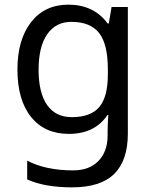

<svg xmlns="http://www.w3.org/2000/svg" viewBox="-20 -566 655 826"><path d="M275 -546Q328 -546 370.5 -526Q413 -506 443 -465H448L460 -536H530V9Q530 124 471.5 182Q413 240 290 240Q172 240 97 206V125Q176 167 295 167Q364 167 403.5 126.5Q443 86 443 16V-5Q443 -17 444 -39.5Q445 -62 446 -71H442Q388 10 276 10Q172 10 113.5 -63Q55 -136 55 -267Q55 -395 113.5 -470.5Q172 -546 275 -546ZM287 -472Q220 -472 183 -418.5Q146 -365 146 -266Q146 -167 182.5 -114.5Q219 -62 289 -62Q370 -62 407 -105.5Q444 -149 444 -246V-267Q444 -377 406 -424.5Q368 -472 287 -472Z"/></svg>

Font: Noto Sans Pau Cin Hau
Style: Regular
Weight: 400
Designer: Monotype Design Team
Foundry: Monotype Imaging Inc.
Version: Version 2.002; ttfautohint (v1.8.4.7-5d5b)